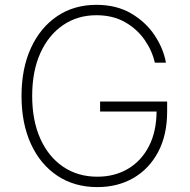

<svg xmlns="http://www.w3.org/2000/svg" viewBox="-20 -757 780 787"><path d="M614.7 -500Q603.7 -549 572.8 -593.6Q541.9 -638.1 492.2 -666.4Q442.5 -694.6 375 -694.6Q297.9 -694.6 238.5 -654.1Q179 -613.6 145.4 -539.4Q111.9 -465.2 111.9 -363.6Q111.9 -263.1 145.2 -188.7Q178.6 -114.3 238.8 -73.5Q299 -32.7 378.9 -32.7Q449.2 -32.7 503.9 -64.6Q558.6 -96.6 589.8 -156.4Q621.1 -216.3 621.8 -299.7H390.3V-340.9H665.1V-299.7Q665.1 -203.5 628.2 -134.1Q591.3 -64.6 526.8 -27.3Q462.4 9.9 378.9 9.9Q285.2 9.9 215.2 -36.6Q145.2 -83.1 106.7 -167.1Q68.2 -251.1 68.2 -363.6Q68.2 -476.6 106.9 -560.5Q145.6 -644.5 214.7 -690.9Q283.7 -737.2 375 -737.2Q457.4 -737.2 517.4 -702.1Q577.4 -666.9 613.6 -612.6Q649.9 -558.2 660.2 -500Z"/></svg>

Font: Inter UI Extra Light
Style: Regular
Weight: 200
Designer: Rasmus Andersson
Foundry: rsms
Version: 3.2;8d6f07862